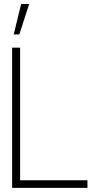

<svg xmlns="http://www.w3.org/2000/svg" viewBox="-20 -916 466 936"><path d="M46.9 -748 83 -896.5H122.1L74.2 -748ZM39.1 0V-683.6H78.1V-37.1H406.2V0Z"/></svg>

Font: Post No Bills Colombo
Style: Light
Weight: 400
Designer: Kosala Senevirathne, Siva Puranthara, Lasantha Premarathna, Tharique Azeez
Foundry: Mooniak
Version: Version 1.220 ; ttfautohint (v1.5)